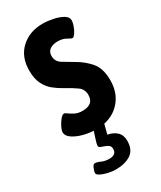

<svg xmlns="http://www.w3.org/2000/svg" viewBox="-189 -597 731 874"><g transform="rotate(-30 176.5 -160.0)"><path d="M164 8Q130 8 98 -0.5Q66 -9 45 -23.5Q24 -38 24 -56Q24 -67 32.5 -84Q41 -101 52 -114.5Q63 -128 72 -128Q77 -128 87.5 -120Q98 -112 114 -104Q130 -96 152 -96Q211 -96 211 -146Q211 -176 188 -192.5Q165 -209 132 -227Q106 -241 83.5 -259Q61 -277 47 -305Q33 -333 33 -376Q33 -448 78 -489.5Q123 -531 192 -531Q217 -531 246 -525Q275 -519 295 -507.5Q315 -496 315 -478Q315 -467 309 -450Q303 -433 294 -419.5Q285 -406 278 -406Q272 -406 254.5 -416.5Q237 -427 210 -427Q186 -427 170 -416Q154 -405 154 -383Q154 -354 179 -338.5Q204 -323 235 -305Q274 -283 302.5 -249.5Q331 -216 331 -154Q331 -82 285.5 -37Q240 8 164 8ZM151 211Q131 211 109.5 206Q88 201 73.5 193.5Q59 186 59 178Q59 169 65.5 153.5Q72 138 80 138Q92 138 109 146Q126 154 150 154Q165 154 175.5 147Q186 140 186 123Q186 110 177.5 103.5Q169 97 158 93.5Q147 90 139 86.5Q131 83 131 75Q131 70 135 56Q139 42 155 -7H211L195 54Q224 59 242 76Q260 93 260 123Q260 171 229 191Q198 211 151 211Z"/></g></svg>

Font: Asap Condensed SemiBold
Style: Regular
Weight: 600
Width: 3
Designer: Pablo Cosgaya
Foundry: Omnibus-Type
Version: Version 3.001; ttfautohint (v1.8.4.7-5d5b)